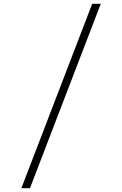

<svg xmlns="http://www.w3.org/2000/svg" viewBox="-20 -843 640 1006"><path d="M92 143 463 -823H508L137 143Z"/></svg>

Font: Zed Sans Extralight Extended
Style: Regular
Weight: 200
Width: 7
Designer: Belleve Invis
Foundry: Belleve Invis
Version: Version 1.0.0; ttfautohint (v1.8.4)